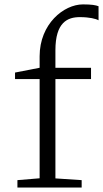

<svg xmlns="http://www.w3.org/2000/svg" viewBox="-20 -841 462 861"><path d="M58.1 0H346.2V-33.2L228.5 -41V-486.3H388.2V-537.1H228.5V-615.7C228.5 -741.2 283.2 -764.2 337.9 -764.2C381.3 -764.2 410.2 -756.8 421.9 -750V-813C409.2 -817.9 391.6 -821.3 352.1 -821.3C266.1 -821.3 157.7 -733.9 157.7 -588.4V-537.1L47.4 -515.6V-486.3H157.7V-41.5L58.1 -33.2Z"/></svg>

Font: Merriweather
Style: Light
Weight: 250
Designer: Eben Sorkin ( eben@eyebytes.com )
Foundry: Sorkin Type Co.
Version: Version 1.003